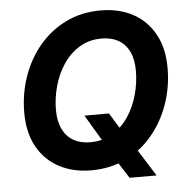

<svg xmlns="http://www.w3.org/2000/svg" viewBox="-55 -791 879 905"><g transform="rotate(-5 384.5 -338.0)"><path d="M335 -250H451.2L504.4 -163.6L552.7 -93.3L649.4 60.5H521.5L455.6 -43L423.8 -100.6ZM345.7 9.8Q259.3 9.8 193.4 -25.4Q127.4 -60.5 90.6 -127.2Q53.7 -193.8 53.7 -288.1Q53.7 -377 81.8 -458Q109.9 -539.1 162.4 -601.8Q214.8 -664.6 288.6 -700.9Q362.3 -737.3 453.6 -737.3Q540 -737.3 605.5 -702.4Q670.9 -667.5 708 -600.8Q745.1 -534.2 745.1 -439.5Q745.1 -350.1 716.8 -269.3Q688.5 -188.5 636 -125.5Q583.5 -62.5 510 -26.4Q436.5 9.8 345.7 9.8ZM352.1 -122.6Q412.1 -122.6 457.5 -150.4Q502.9 -178.2 533.7 -224.6Q564.5 -271 579.8 -327.1Q595.2 -383.3 595.2 -439.5Q595.2 -493.7 577.4 -530.5Q559.6 -567.4 526.4 -586.2Q493.2 -605 447.8 -605Q387.7 -605 342 -577.1Q296.4 -549.3 265.4 -502.7Q234.4 -456.1 219 -400.1Q203.6 -344.2 203.6 -288.6Q203.6 -234.4 221.7 -197.3Q239.7 -160.2 272.9 -141.4Q306.2 -122.6 352.1 -122.6Z"/></g></svg>

Font: Inter 16pt
Style: Bold Italic
Weight: 700
Italic angle: -9.3988°
Version: Version 4.001;git-66647c0bb